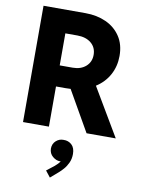

<svg xmlns="http://www.w3.org/2000/svg" viewBox="-107 -793 875 1170"><g transform="rotate(10 330.5 -208.0)"><path d="M65.4 0V-719.7H325.2Q396 -719.7 452.4 -694.1Q508.8 -668.5 541.7 -619.1Q574.7 -569.8 574.7 -498.5Q574.7 -434.6 546.1 -381.8Q517.6 -329.1 464.4 -295.4L639.2 0H458.5L315.9 -249.5Q300.8 -248.5 285.2 -248.5H225.6V0ZM300.3 -577.1H225.6V-378.9H306.2Q356 -378.9 387 -406.2Q418 -433.6 418 -477.5Q418 -523.4 385.5 -550.3Q353 -577.1 300.3 -577.1ZM285.2 304.7 254.9 266.1 301.8 229.5Q308.1 224.1 317.1 215.3Q326.2 206.5 333.5 195.8Q331.1 196.3 328.1 196.3Q304.7 196.3 283 178Q261.2 159.7 260.7 128.9Q261.2 99.1 281.5 81.1Q301.8 63 328.1 64Q357.4 63 378.2 82Q398.9 101.1 398.9 139.2Q398.9 169.4 387.7 193.6Q376.5 217.8 361.3 234.9Q346.2 252 335 261.7Z"/></g></svg>

Font: Reddit Sans ExtraBold
Style: Regular
Weight: 800
Designer: Stephen Hutchings
Foundry: Reddit
Version: Version 1.014; ttfautohint (v1.8.4.7-5d5b)